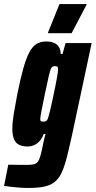

<svg xmlns="http://www.w3.org/2000/svg" viewBox="-55 -723 473 949"><path d="M87 206Q65 206 42.5 204.5Q20 203 0 200.5Q-20 198 -35 196L-14 91Q2 91 19 91.5Q36 92 52 92Q68 92 79 92Q100 92 112.5 89Q125 86 132.5 75.5Q140 65 146 43Q152 21 159 -16Q162 -30 165 -42Q168 -54 170 -61H161Q154 -41 142 -27Q130 -13 114.5 -6Q99 1 82 1Q56 1 39 -7.5Q22 -16 14 -35.5Q6 -55 6 -87Q6 -118 13 -160Q20 -202 31 -260Q46 -334 60 -384Q74 -434 89.5 -463.5Q105 -493 125 -505.5Q145 -518 173 -518Q195 -518 211 -511.5Q227 -505 236 -491Q245 -477 245 -456H254L269 -510H398L302 -60Q288 4 276.5 50Q265 96 251.5 126.5Q238 157 217.5 174.5Q197 192 165.5 199Q134 206 87 206ZM159 -122Q165 -122 169.5 -123Q174 -124 178 -130Q182 -136 185 -148Q188 -157 193.5 -180.5Q199 -204 205.5 -234Q212 -264 218 -294Q224 -324 228 -347.5Q232 -371 232 -380Q232 -391 228.5 -393.5Q225 -396 216 -396Q209 -396 204 -393Q199 -390 194.5 -377.5Q190 -365 184 -337.5Q178 -310 167 -259Q156 -207 150 -175.5Q144 -144 144 -135Q144 -128 146 -125.5Q148 -123 151.5 -122.5Q155 -122 159 -122ZM182 -559 183 -564 239 -703H373L372 -698L299 -559Z"/></svg>

Font: Saira ExtraCondensed Black
Style: Italic
Weight: 900
Width: 2
Italic angle: -12°
Designer: Hector Gatti with collaboration of the Omnibus-Type team
Foundry: Omnibus-Type
Version: Version 1.101